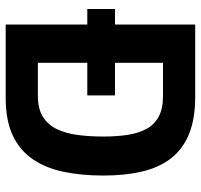

<svg xmlns="http://www.w3.org/2000/svg" viewBox="-36 -688 723 692"><g transform="rotate(90 326.0 -341.5)"><path d="M12 -294.1V-394H323.4V-294.1ZM67.9 0V-683H328.7Q408.9 -683 463.4 -660.4Q518 -637.8 550.8 -595Q583.6 -552.2 597.9 -490.9Q612.2 -429.6 612.2 -351.8Q612.2 -273.4 598.8 -209.1Q585.4 -144.7 553.4 -97.7Q521.3 -50.6 467.3 -25.3Q413.3 0 332.5 0ZM205.9 -116H324.8Q372 -116 400.8 -134.3Q429.7 -152.5 445 -184.9Q460.4 -217.2 466 -259.8Q471.6 -302.4 471.6 -351.8Q471.6 -399.8 465.6 -439.2Q459.7 -478.6 444.1 -507.4Q428.5 -536.1 399.9 -551.5Q371.2 -567 324.8 -567H205.9Z"/></g></svg>

Font: Cairo
Style: Regular
Weight: 400
Designer: Mohamed Gaber, Accademia di Belle Arti di Urbino
Foundry: Kief Type Foundry, Accademia di Belle Arti di Urbino
Version: Version 3.120